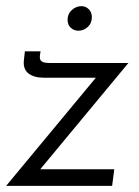

<svg xmlns="http://www.w3.org/2000/svg" viewBox="-29 -605 451 625"><path d="M336 0H-9L283 -352H114Q81 -352 63 -366.5Q45 -381 49 -411L52 -438H103L101 -425Q99 -411 106.5 -405.5Q114 -400 131 -400H389L102 -54H343ZM191 -541Q191 -560 205 -572.5Q219 -585 236 -585Q250 -585 260 -575Q270 -565 270 -549Q270 -529 256.5 -517Q243 -505 226 -505Q212 -505 201.5 -514.5Q191 -524 191 -541Z"/></svg>

Font: Josefin Sans
Style: Italic
Weight: 400
Italic angle: -7.5°
Designer: Santiago Orozco
Foundry: Typemade